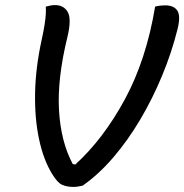

<svg xmlns="http://www.w3.org/2000/svg" viewBox="-20 -726 724 755"><path d="M196 -706Q231 -706 246.5 -678.5Q262 -651 245 -580Q205 -417 212 -293Q219 -169 266 -81L276 -79Q386 -179 470.5 -334.5Q555 -490 590 -700Q602 -703 611.5 -704Q621 -705 629 -705Q664 -705 677.5 -684Q691 -663 678 -611Q655 -519 617.5 -428.5Q580 -338 531.5 -256Q483 -174 425.5 -107Q368 -40 305 4Q285 9 268 9Q244 9 225 1Q206 -7 185 -42Q151 -97 133.5 -179Q116 -261 118 -361Q120 -461 144 -570Q152 -607 155.5 -630Q159 -653 160 -669Q161 -685 160 -700Q181 -706 196 -706Z"/></svg>

Font: Recursive Sn Csl St
Style: Italic
Weight: 400
Italic angle: -15°
Version: Version 1.079;hotconv 1.0.112;makeotfexe 2.5.65598; ttfautoh